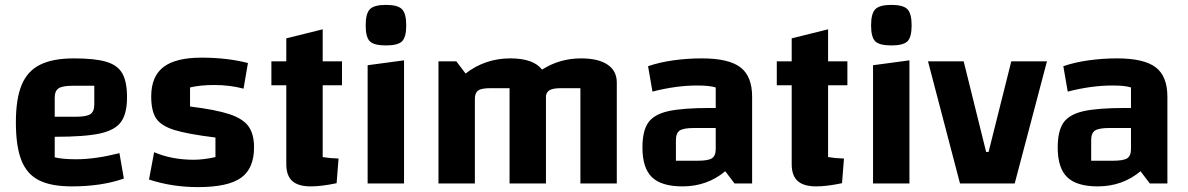

<svg xmlns="http://www.w3.org/2000/svg" viewBox="-20 -751 4865 786"><path d="M469 -124 487 -20Q396 12 274 12Q189 12 139.5 -13Q90 -38 67.5 -95Q45 -152 45 -250Q45 -346 68.5 -403Q92 -460 144 -486Q196 -512 283 -512Q369 -512 415.5 -498Q462 -484 481 -450Q500 -416 500 -353Q500 -286 475.5 -252Q451 -218 389 -204.5Q327 -191 204 -191V-107Q235 -99 293 -99Q369 -99 469 -124ZM204 -351V-273H289Q333 -273 349.5 -283.5Q366 -294 366 -323V-400H280Q236 -400 220 -389.5Q204 -379 204 -351Z M805 -515Q910 -515 995 -493L977 -388Q922 -403 857 -403Q800 -403 758 -393V-315Q864 -302 919.5 -283.5Q975 -265 997.5 -233.5Q1020 -202 1020 -148Q1020 -61 966.5 -23Q913 15 790 15Q685 15 590 -16L611 -128Q683 -97 773 -97Q813 -97 862 -108V-188Q748 -202 693.5 -219Q639 -236 619 -266.5Q599 -297 599 -356Q599 -438 649 -476.5Q699 -515 805 -515Z M1301 -402V-108Q1330 -103 1366 -102L1358 -1Q1296 12 1252 12Q1201 12 1176.5 -10Q1152 -32 1152 -79V-402H1091V-500H1152V-594L1301 -631V-500H1380V-402Z M1634 -504V0H1485V-484ZM1477 -647Q1477 -696 1494.5 -713.5Q1512 -731 1560 -731Q1608 -731 1625.5 -713.5Q1643 -696 1643 -647Q1643 -599 1626 -582Q1609 -565 1560 -565Q1511 -565 1494 -582Q1477 -599 1477 -647Z M2505 -413V0H2356V-390H2277Q2246 -390 2232 -383Q2218 -376 2215 -359V0H2066V-390H1987Q1951 -390 1937.5 -380.5Q1924 -371 1924 -346V0H1775V-500H1848L1886 -450Q1966 -512 2069 -512Q2164 -512 2199 -466Q2271 -512 2359 -512Q2429 -512 2467 -486.5Q2505 -461 2505 -413Z M3059 -355V0H2987L2949 -50Q2875 12 2774 12Q2688 12 2649 -25.5Q2610 -63 2610 -147Q2610 -214 2633 -248Q2656 -282 2714 -295.5Q2772 -309 2888 -309H2910V-393Q2885 -401 2834 -401Q2748 -401 2651 -376L2633 -480Q2679 -496 2736.5 -504Q2794 -512 2853 -512Q2963 -512 3011 -475.5Q3059 -439 3059 -355ZM2910 -141V-227H2822Q2778 -227 2762.5 -216.5Q2747 -206 2747 -177V-93H2836Q2879 -93 2894.5 -103Q2910 -113 2910 -141Z M3370 -402V-108Q3399 -103 3435 -102L3427 -1Q3365 12 3321 12Q3270 12 3245.5 -10Q3221 -32 3221 -79V-402H3160V-500H3221V-594L3370 -631V-500H3449V-402Z M3703 -504V0H3554V-484ZM3546 -647Q3546 -696 3563.5 -713.5Q3581 -731 3629 -731Q3677 -731 3694.5 -713.5Q3712 -696 3712 -647Q3712 -599 3695 -582Q3678 -565 3629 -565Q3580 -565 3563 -582Q3546 -599 3546 -647Z M3925 -500 4017 -129H4027L4120 -500H4266L4134 0H3910L3779 -500Z M4759 -355V0H4687L4649 -50Q4575 12 4474 12Q4388 12 4349 -25.5Q4310 -63 4310 -147Q4310 -214 4333 -248Q4356 -282 4414 -295.5Q4472 -309 4588 -309H4610V-393Q4585 -401 4534 -401Q4448 -401 4351 -376L4333 -480Q4379 -496 4436.5 -504Q4494 -512 4553 -512Q4663 -512 4711 -475.5Q4759 -439 4759 -355ZM4610 -141V-227H4522Q4478 -227 4462.5 -216.5Q4447 -206 4447 -177V-93H4536Q4579 -93 4594.5 -103Q4610 -113 4610 -141Z"/></svg>

Font: Changa SemiBold
Style: Regular
Weight: 600
Designer: Eduardo Rodriguez Tunni
Foundry: Eduardo Rodriguez Tunni
Version: Version 2.002; ttfautohint (v1.5) -l 8 -r 50 -G 150 -x 14 -H